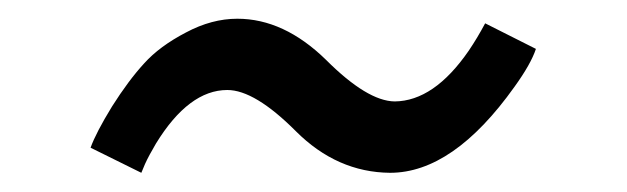

<svg xmlns="http://www.w3.org/2000/svg" viewBox="-20 -602 669 205"><path d="M233.4 -582Q283.2 -582 328.1 -538.1Q372.1 -494.1 401.4 -493.7Q443.4 -494.1 480.5 -547.9Q489.7 -561.5 498 -577.1L552.2 -549.8Q546.9 -533.7 529.3 -509.3Q463.9 -417.5 396.5 -417.5Q339.8 -418 295.9 -461.9Q252 -505.9 222.7 -505.9Q181.6 -505.9 146.5 -448.7Q138.7 -435.5 134.8 -426.8L130.9 -417.5L76.7 -444.3Q82.5 -460.4 99.6 -488.3Q117.2 -516.1 133.8 -534.2Q150.4 -552.7 178.7 -567.4Q206.1 -582 233.4 -582Z"/></svg>

Font: Spinnaker
Style: Regular
Weight: 400
Designer: Elena Albertoni
Foundry: Elena Albertoni
Version: Version 1.001